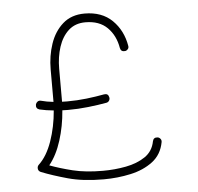

<svg xmlns="http://www.w3.org/2000/svg" viewBox="-50 -727 815 789"><g transform="rotate(-5 357.5 -332.0)"><path d="M95.7 -320.8Q97.7 -327.6 103.5 -331.8Q109.4 -335.9 117.2 -334Q140.6 -327.6 168.5 -324.7Q168.5 -330.1 168.5 -335.4V-458.5Q168.5 -514.2 185.3 -563.7Q202.1 -613.3 237.3 -644.3Q272.5 -675.3 327.1 -675.3Q398.4 -675.3 441.2 -633.3Q483.9 -591.3 494.6 -527.3Q496.1 -519.5 491.5 -513.9Q486.8 -508.3 480.5 -507.3Q462.9 -504.9 459.5 -521.5Q450.7 -573.7 417.7 -606.4Q384.8 -639.2 327.1 -639.2Q285.2 -639.2 257.8 -614.3Q230.5 -589.4 217 -548.1Q203.6 -506.8 203.6 -458.5V-335.4Q203.6 -328.6 203.6 -322.3Q213.9 -321.8 224.6 -321.8Q265.1 -321.8 304.9 -326.4Q344.7 -331.1 377.9 -337.4Q395 -340.3 398.4 -324.2Q400.4 -316.9 396.5 -310.3Q392.6 -303.7 384.8 -302.2Q350.1 -295.9 308.8 -291.3Q267.6 -286.6 224.6 -286.6Q212.9 -286.6 201.7 -287.1Q196.8 -222.2 178.2 -163.6Q159.7 -105 128.4 -66.4Q169.9 -50.8 222.7 -37.8Q275.4 -24.9 346.7 -24.9Q395 -24.9 441.4 -33.7Q487.8 -42.5 520.8 -64.7Q553.7 -86.9 561.5 -127.9Q564.9 -143.6 581.1 -142.1Q587.9 -141.6 593 -135.7Q598.1 -129.9 596.7 -121.6Q587.4 -70.8 549.6 -42Q511.7 -13.2 458 -1.5Q404.3 10.3 346.7 10.3Q261.2 10.3 199 -7.1Q136.7 -24.4 91.3 -42.5Q80.1 -47.4 80.1 -59.1Q80.1 -66.9 85.4 -72.3Q119.6 -104 140.4 -163.3Q161.1 -222.7 166.5 -289.6Q135.3 -292.5 108.4 -298.8Q92.3 -303.7 95.7 -320.8Z"/></g></svg>

Font: Mikhak ExtraLight
Style: Regular
Weight: 200
Designer: Amin Abedi
Version: Version 3.3